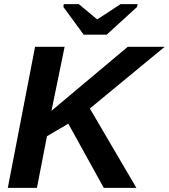

<svg xmlns="http://www.w3.org/2000/svg" viewBox="-20 -916 823 936"><path d="M486 0 313 -313 209 -252 160 0H18L151 -688H295L231 -376L603 -688H783L418 -387L645 0ZM500 -747H388L289 -882L291 -896H364L453 -822H455L568 -896H651L648 -882Z"/></svg>

Font: Libra Sans Modern
Style: Bold Italic
Weight: 700
Italic angle: -12°
Foundry: Stefan Peev, Context Ltd
Version: Version 1.000